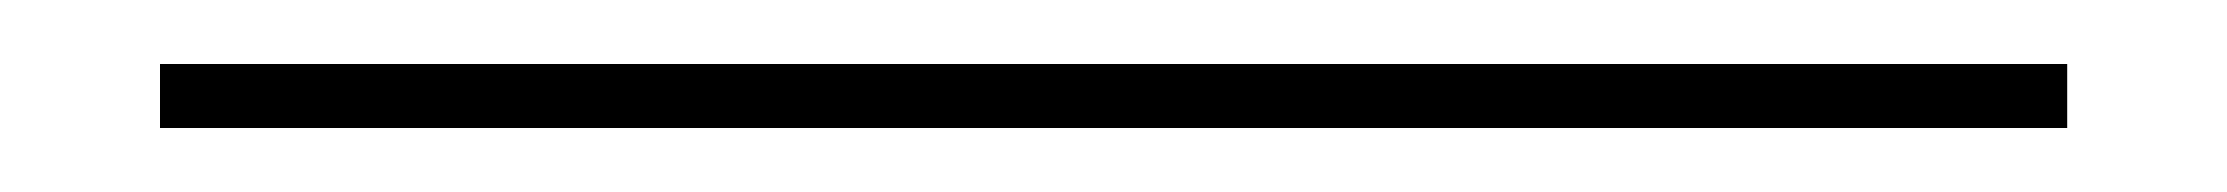

<svg xmlns="http://www.w3.org/2000/svg" viewBox="-20 20 696 60"><path d="M30 60V40H626V60Z"/></svg>

Font: Big Shoulders Display Thin
Style: Regular
Weight: 100
Designer: Patric King
Foundry: XO Type Co
Version: Version 1.000; ttfautohint (v1.8.2)